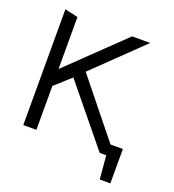

<svg xmlns="http://www.w3.org/2000/svg" viewBox="-116 -603 723 798"><g transform="rotate(20 245.5 -204.0)"><path d="M445 0 206 -297 417 -501H337L96 -269V-499L38 -512V0H96V-194L166 -257L376 0ZM383 -48V0H405L414 104H461V-48Z"/></g></svg>

Font: AdventPro_ExpandedRegular
Style: ExpandedRegular
Weight: 400
Width: 7
Designer: VivaRado, Andreas Kalpakidis
Foundry: VivaRado, Andreas Kalpakidis
Version: Version 3.000